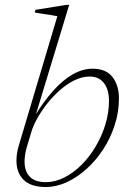

<svg xmlns="http://www.w3.org/2000/svg" viewBox="-20 -740 522 770"><path d="M87.5 -150Q83 -134.5 80.8 -120Q78.5 -105.5 78.5 -92Q78.5 -53 99.5 -31.2Q120.5 -9.5 164 -9.5Q201.5 -9.5 238.2 -28.2Q275 -47 307.2 -79.2Q339.5 -111.5 364.2 -153.5Q389 -195.5 403 -242Q417 -288.5 417 -335Q417 -381 396.8 -407Q376.5 -433 340 -433Q309 -433 278.2 -417.8Q247.5 -402.5 219.5 -377.8Q191.5 -353 168.2 -323.2Q145 -293.5 128.5 -263.5Q112 -233.5 105 -208.5ZM210 -675Q200.5 -677 184.8 -679.5Q169 -682 151.5 -684.5Q134 -687 119.5 -690L122 -700.5L246 -720.5H257.5L121.5 -273H118.5Q155.5 -334 194 -376.8Q232.5 -419.5 272 -442Q311.5 -464.5 351 -464.5Q405.5 -464.5 431.2 -431Q457 -397.5 457 -345.5Q457 -291 440.2 -238.8Q423.5 -186.5 394.2 -141.5Q365 -96.5 327.2 -62.5Q289.5 -28.5 247.5 -9.2Q205.5 10 163.5 10Q104 10 75 -18.5Q46 -47 46 -95.5Q46 -109.5 48.2 -124.5Q50.5 -139.5 55 -155Z"/></svg>

Font: Newsreader ExtraLight
Style: Italic
Weight: 250
Italic angle: -17°
Designer: Hugues Gentile
Foundry: Production Type
Version: Version 1.003